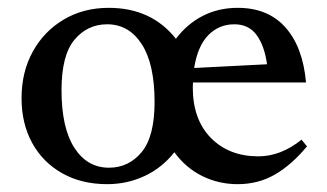

<svg xmlns="http://www.w3.org/2000/svg" viewBox="-20 -459 834 490"><path d="M763.5 -85.5Q724.5 -38.5 682 -13.8Q639.5 11 586.5 11Q538 11 496 -9.8Q454 -30.5 425 -70.5Q393.5 -30.5 349 -9.8Q304.5 11 253.5 11Q188 11 138.8 -16.8Q89.5 -44.5 62.2 -94Q35 -143.5 35 -208.5Q35 -275.5 63.8 -327.5Q92.5 -379.5 142.8 -409.2Q193 -439 257.5 -439Q366.5 -439 429 -360Q457.5 -398 497.5 -418.5Q537.5 -439 587 -439Q664 -439 708.5 -389Q753 -339 761 -248.5H472.5Q472 -242.5 472 -236Q472 -154 518.2 -107Q564.5 -60 639.5 -60Q696.5 -60 749.5 -102.5ZM578 -397Q539 -397 511.8 -369.5Q484.5 -342 475.5 -285.5L661.5 -295Q655 -342 635 -369.5Q615 -397 578 -397ZM258 -31Q308.5 -31 341.5 -70.8Q374.5 -110.5 374.5 -199Q374.5 -295.5 341.8 -346.2Q309 -397 253.5 -397Q203 -397 170 -357.5Q137 -318 137 -229Q137 -132.5 169.8 -81.8Q202.5 -31 258 -31Z"/></svg>

Font: Newsreader Text Medium
Style: Regular
Weight: 500
Designer: Hugues Gentile
Foundry: Production Type
Version: Version 1.001